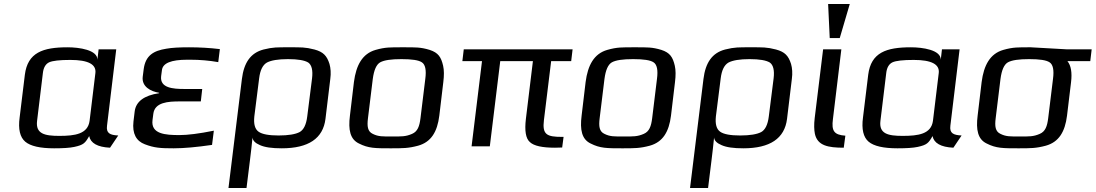

<svg xmlns="http://www.w3.org/2000/svg" viewBox="-20 -730 5467 958"><path d="M514 -103 560 -484H472L466 -432C467 -481 375 -494 317 -494C194 -494 118 -468 104 -357L78 -144C70 -85 80 -45 106 -23C132 -1 180 10 250 10C294 10 328 8 351 3C397 -7 405 -16 425 -51C432 -16 466 4 529 7L570 -54C529 -56 509 -65 514 -103ZM276 -52C203 -52 157 -62 165 -127L194 -366C197 -393 208 -411 225 -419C242 -427 278 -431 331 -431C420 -431 461 -409 456 -366L427 -127C418 -61 354 -52 276 -52Z M741 -131 745 -162C752 -220 819 -224 877 -224H982L989 -286H901C842 -286 777 -291 784 -350L788 -380C792 -415 834 -432 914 -432H930C977 -432 1024 -428 1069 -420L1077 -485C1027 -491 976 -494 923 -494C875 -494 837 -492 810 -487C747 -477 706 -454 697 -385L692 -346C687 -298 731 -274 774 -267V-265C699 -254 658 -223 652 -174L646 -124C639 -63 660 -26 703 -10C750 8 781 10 847 10C898 10 962 4 1038 -7L1047 -78C973 -63 916 -56 875 -56C805 -56 732 -61 741 -131Z M1240 -44C1241 -29 1253 -16 1277 -6C1301 5 1337 10 1386 10C1519 10 1592 -39 1604 -137L1628 -336C1632 -365 1630 -390 1624 -411C1611 -452 1593 -471 1549 -483C1503 -495 1482 -494 1423 -494C1363 -494 1343 -495 1295 -483C1230 -466 1197 -417 1187 -336L1120 208H1210L1227 71C1230 50 1238 -23 1240 -44ZM1513 -149C1508 -108 1495 -82 1475 -71C1454 -60 1419 -54 1370 -54C1322 -54 1288 -60 1270 -73C1252 -86 1245 -111 1249 -149L1273 -339C1278 -380 1291 -406 1312 -418C1333 -429 1368 -435 1417 -435C1467 -435 1500 -429 1518 -418C1535 -406 1542 -380 1537 -339Z M2192 -321C2196 -353 2196 -380 2191 -402C2181 -445 2167 -467 2124 -481C2078 -495 2054 -494 1991 -494C1928 -494 1903 -495 1854 -481C1788 -462 1757 -405 1746 -321L1726 -153C1717 -82 1727 -35 1771 -14C1818 10 1852 10 1929 10C1990 10 2018 10 2066 -3C2131 -21 2162 -72 2172 -153ZM2078 -140C2073 -100 2064 -74 2036 -62C2004 -48 1983 -49 1936 -49C1889 -49 1868 -48 1840 -62C1814 -74 1811 -100 1816 -140L1840 -336C1846 -381 1858 -408 1877 -419C1897 -430 1932 -435 1983 -435C2035 -435 2069 -430 2085 -419C2102 -408 2108 -381 2102 -336Z M2694 -131 2730 -425H2830L2837 -484H2294L2287 -425H2385L2333 0H2424L2476 -425H2639L2604 -137C2597 -78 2603 -39 2624 -21C2644 -2 2686 7 2749 7C2756 7 2778 6 2785 6L2792 -47H2785C2708 -47 2685 -58 2694 -131Z M3348 -321C3352 -353 3352 -380 3347 -402C3337 -445 3323 -467 3280 -481C3234 -495 3210 -494 3147 -494C3084 -494 3059 -495 3010 -481C2944 -462 2913 -405 2902 -321L2882 -153C2873 -82 2883 -35 2927 -14C2974 10 3008 10 3085 10C3146 10 3174 10 3222 -3C3287 -21 3318 -72 3328 -153ZM3234 -140C3229 -100 3220 -74 3192 -62C3160 -48 3139 -49 3092 -49C3045 -49 3024 -48 2996 -62C2970 -74 2967 -100 2972 -140L2996 -336C3002 -381 3014 -408 3033 -419C3053 -430 3088 -435 3139 -435C3191 -435 3225 -430 3241 -419C3258 -408 3264 -381 3258 -336Z M3543 -44C3544 -29 3556 -16 3580 -6C3604 5 3640 10 3689 10C3822 10 3895 -39 3907 -137L3931 -336C3935 -365 3933 -390 3927 -411C3914 -452 3896 -471 3852 -483C3806 -495 3785 -494 3726 -494C3666 -494 3646 -495 3598 -483C3533 -466 3500 -417 3490 -336L3423 208H3513L3530 71C3533 50 3541 -23 3543 -44ZM3816 -149C3811 -108 3798 -82 3778 -71C3757 -60 3722 -54 3673 -54C3625 -54 3591 -60 3573 -73C3555 -86 3548 -111 3552 -149L3576 -339C3581 -380 3594 -406 3615 -418C3636 -429 3671 -435 3720 -435C3770 -435 3803 -429 3821 -418C3838 -406 3845 -380 3840 -339Z M4136 -136 4178 -484H4087L4045 -141C4041 -108 4042 -82 4046 -62C4059 -3 4112 7 4190 7L4198 -53C4142 -57 4128 -76 4136 -136ZM4170 -540 4220 -710H4112L4120 -540Z M4722 -103 4768 -484H4680L4674 -432C4675 -481 4583 -494 4525 -494C4402 -494 4326 -468 4312 -357L4286 -144C4278 -85 4288 -45 4314 -23C4340 -1 4388 10 4458 10C4502 10 4536 8 4559 3C4605 -7 4613 -16 4633 -51C4640 -16 4674 4 4737 7L4778 -54C4737 -56 4717 -65 4722 -103ZM4484 -52C4411 -52 4365 -62 4373 -127L4402 -366C4405 -393 4416 -411 4433 -419C4450 -427 4486 -431 4539 -431C4628 -431 4669 -409 4664 -366L4635 -127C4626 -61 4562 -52 4484 -52Z M5123 -494C5060 -494 5035 -495 4986 -481C4920 -462 4889 -405 4878 -321L4858 -153C4849 -82 4859 -35 4903 -14C4950 10 4984 10 5061 10C5122 10 5150 10 5198 -3C5263 -21 5294 -72 5304 -153L5324 -319C5330 -368 5324 -403 5306 -425H5420L5427 -484H5300C5284 -484 5140 -494 5123 -494ZM5210 -140C5205 -100 5196 -74 5168 -62C5136 -48 5115 -49 5068 -49C5021 -49 5000 -48 4972 -62C4946 -74 4943 -100 4948 -140L4972 -336C4978 -381 4990 -408 5009 -419C5029 -430 5064 -435 5115 -435C5167 -435 5201 -430 5217 -419C5234 -408 5240 -381 5234 -336Z"/></svg>

Font: Gamestation Text
Style: Italic
Weight: 400
Designer: Jonas Hecksher
Foundry: Jonas Hecksher, Playtypeª, e-types AS
Version: Version 1.003